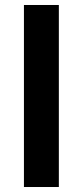

<svg xmlns="http://www.w3.org/2000/svg" viewBox="-20 -750 333 770"><path d="M76 0V-730H216V0Z"/></svg>

Font: M PLUS 1 Thin
Style: Bold
Weight: 700
Version: Version 1.001